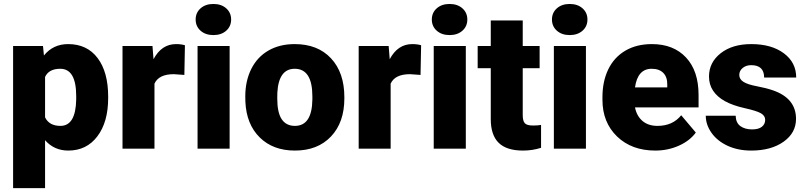

<svg xmlns="http://www.w3.org/2000/svg" viewBox="-20 -765 4147 988"><path d="M536.6 -260.3Q536.6 -137.2 481.2 -63.7Q425.8 9.8 331.5 9.8Q258.8 9.8 211.9 -43.5V203.1H47.4V-528.3H201.2L206.1 -479.5Q253.4 -538.1 330.6 -538.1Q428.2 -538.1 482.4 -466.1Q536.6 -394 536.6 -268.1ZM372.1 -270.5Q372.1 -411.1 290 -411.1Q231.4 -411.1 211.9 -369.1V-161.1Q233.4 -117.2 291 -117.2Q369.6 -117.2 372.1 -252.9Z M928.7 -379.4 874.5 -383.3Q796.9 -383.3 774.9 -334.5V0H610.4V-528.3H764.6L770 -460.4Q811.5 -538.1 885.7 -538.1Q912.1 -538.1 931.6 -532.2Z M1161.6 0H996.6V-528.3H1161.6ZM986.8 -664.6Q986.8 -699.7 1012.2 -722.2Q1037.6 -744.6 1078.1 -744.6Q1118.7 -744.6 1144 -722.2Q1169.4 -699.7 1169.4 -664.6Q1169.4 -629.4 1144 -606.9Q1118.7 -584.5 1078.1 -584.5Q1037.6 -584.5 1012.2 -606.9Q986.8 -629.4 986.8 -664.6Z M1242.2 -269Q1242.2 -348.1 1272.9 -409.9Q1303.7 -471.7 1361.3 -504.9Q1418.9 -538.1 1496.6 -538.1Q1615.2 -538.1 1683.6 -464.6Q1752 -391.1 1752 -264.6V-258.8Q1752 -135.3 1683.3 -62.7Q1614.7 9.8 1497.6 9.8Q1384.8 9.8 1316.4 -57.9Q1248 -125.5 1242.7 -241.2ZM1406.7 -258.8Q1406.7 -185.5 1429.7 -151.4Q1452.6 -117.2 1497.6 -117.2Q1585.4 -117.2 1587.4 -252.4V-269Q1587.4 -411.1 1496.6 -411.1Q1414.1 -411.1 1407.2 -288.6Z M2144 -379.4 2089.8 -383.3Q2012.2 -383.3 1990.2 -334.5V0H1825.7V-528.3H1980L1985.4 -460.4Q2026.9 -538.1 2101.1 -538.1Q2127.4 -538.1 2147 -532.2Z M2377 0H2211.9V-528.3H2377ZM2202.1 -664.6Q2202.1 -699.7 2227.5 -722.2Q2252.9 -744.6 2293.5 -744.6Q2334 -744.6 2359.4 -722.2Q2384.8 -699.7 2384.8 -664.6Q2384.8 -629.4 2359.4 -606.9Q2334 -584.5 2293.5 -584.5Q2252.9 -584.5 2227.5 -606.9Q2202.1 -629.4 2202.1 -664.6Z M2669.9 -659.7V-528.3H2756.8V-414.1H2669.9V-172.4Q2669.9 -142.6 2680.7 -130.9Q2691.4 -119.1 2723.1 -119.1Q2747.6 -119.1 2764.2 -122.1V-4.4Q2719.7 9.8 2671.4 9.8Q2586.4 9.8 2545.9 -30.3Q2505.4 -70.3 2505.4 -151.9V-414.1H2438V-528.3H2505.4V-659.7Z M2995.1 0H2830.1V-528.3H2995.1ZM2820.3 -664.6Q2820.3 -699.7 2845.7 -722.2Q2871.1 -744.6 2911.6 -744.6Q2952.1 -744.6 2977.5 -722.2Q3002.9 -699.7 3002.9 -664.6Q3002.9 -629.4 2977.5 -606.9Q2952.1 -584.5 2911.6 -584.5Q2871.1 -584.5 2845.7 -606.9Q2820.3 -629.4 2820.3 -664.6Z M3352.1 9.8Q3230.5 9.8 3155.3 -62.7Q3080.1 -135.3 3080.1 -251.5V-265.1Q3080.1 -346.2 3110.1 -408.2Q3140.1 -470.2 3197.8 -504.2Q3255.4 -538.1 3334.5 -538.1Q3445.8 -538.1 3510.3 -469Q3574.7 -399.9 3574.7 -276.4V-212.4H3247.6Q3256.3 -168 3286.1 -142.6Q3315.9 -117.2 3363.3 -117.2Q3441.4 -117.2 3485.4 -171.9L3560.5 -83Q3529.8 -40.5 3473.4 -15.4Q3417 9.8 3352.1 9.8ZM3333.5 -411.1Q3261.2 -411.1 3247.6 -315.4H3413.6V-328.1Q3414.6 -367.7 3393.6 -389.4Q3372.6 -411.1 3333.5 -411.1Z M3917.5 -148.4Q3917.5 -169.4 3895.5 -182.1Q3873.5 -194.8 3812 -208.5Q3750.5 -222.2 3710.4 -244.4Q3670.4 -266.6 3649.4 -298.3Q3628.4 -330.1 3628.4 -371.1Q3628.4 -443.8 3688.5 -491Q3748.5 -538.1 3845.7 -538.1Q3950.2 -538.1 4013.7 -490.7Q4077.1 -443.4 4077.1 -366.2H3912.1Q3912.1 -429.7 3845.2 -429.7Q3819.3 -429.7 3801.8 -415.3Q3784.2 -400.9 3784.2 -379.4Q3784.2 -357.4 3805.7 -343.8Q3827.1 -330.1 3874.3 -321.3Q3921.4 -312.5 3957 -300.3Q4076.2 -259.3 4076.2 -153.3Q4076.2 -81.1 4012 -35.6Q3947.8 9.8 3845.7 9.8Q3777.8 9.8 3724.6 -14.6Q3671.4 -39.1 3641.6 -81.1Q3611.8 -123 3611.8 -169.4H3765.6Q3766.6 -132.8 3790 -116Q3813.5 -99.1 3850.1 -99.1Q3883.8 -99.1 3900.6 -112.8Q3917.5 -126.5 3917.5 -148.4Z"/></svg>

Font: Vazir Black FD
Style: Black-FD
Weight: 900
Designer: Saber Rastikerdar
Foundry: Saber Rastikerdar
Version: Version 30.0.0